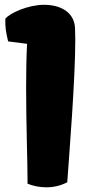

<svg xmlns="http://www.w3.org/2000/svg" viewBox="-20 -777 393 807"><path d="M95.7 -4.9C119.6 4.9 147 10.3 174.8 10.3C205.1 10.3 236.3 3.4 262.7 -11.2C271.5 -135.7 296.4 -442.9 296.4 -609.9C296.4 -627.4 295.9 -644 295.4 -658.2C292.5 -724.1 237.3 -756.8 165 -756.8C98.1 -756.8 21.5 -722.2 2.4 -698.2C1.5 -662.6 4.9 -641.1 14.2 -603L93.8 -592.8C90.8 -536.6 89.8 -473.6 89.8 -410.2C89.8 -254.9 95.7 -96.2 95.7 -23.9Z"/></svg>

Font: Kavoon
Style: Regular
Weight: 400
Designer: Viktoriya Grabowska
Foundry: Viktoriya Grabowska
Version: Version 1.002